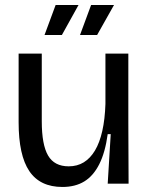

<svg xmlns="http://www.w3.org/2000/svg" viewBox="-20 -730 591 763"><path d="M228 13Q139 13 96.5 -50Q54 -113 54 -244V-517H146V-248Q146 -155 171 -112Q196 -69 253 -69Q287 -69 313 -85Q339 -101 357.5 -132Q376 -163 386.5 -209.5Q397 -256 399 -317V-517H490V-243L491 0H408L420 -197H408Q398 -124 374.5 -77.5Q351 -31 315 -9Q279 13 228 13ZM226 -591H157L201 -710H292ZM366 -591H298L342 -710H433Z"/></svg>

Font: Bricolage Grotesque 60pt
Style: Regular
Weight: 400
Version: Version 1.001;gftools[0.9.33.dev8+g029e19f]